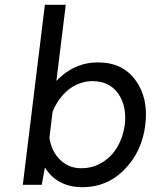

<svg xmlns="http://www.w3.org/2000/svg" viewBox="-20 -770 635 800"><path d="M388 -510Q491 -510 545 -435.5Q599 -361 585.5 -250Q572 -139 499.5 -64.5Q427 10 324 10Q219 10 167 -72L154 0H75L167 -750H254L215 -433Q289 -510 388 -510ZM319 -69Q367 -69 406.5 -93.5Q446 -118 469.5 -158.5Q493 -199 500 -250Q509 -328 472.5 -380Q436 -432 364 -432Q338 -432 312 -422.5Q286 -413 265 -396Q244 -379 227 -355.5Q210 -332 199 -304L186 -196Q194 -140 230 -104.5Q266 -69 319 -69Z"/></svg>

Font: Orkney
Style: Italic
Weight: 400
Italic angle: -7°
Designer: Samuel Oakes and Alfredo Marco Pradil
Foundry: Alfredo Marco Pradil
Version: 1.0; ttfautohint (v1.5)